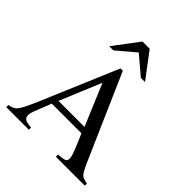

<svg xmlns="http://www.w3.org/2000/svg" viewBox="-237 -1042 1195 1195"><g transform="rotate(45 361.0 -444.0)"><path d="M199.2 -721.2 325.2 -888.2H388.7L514.6 -721.2H478L356.9 -823.7Q326.7 -798.3 296.4 -772.5Q266.1 -746.6 235.8 -721.2ZM445.8 -257.3Q432.1 -289.6 417.5 -324.2Q402.8 -358.9 388.2 -394Q373.5 -429.2 358.9 -463.9Q344.2 -498.5 330.6 -530.8Q301.8 -462.4 273.7 -394.3Q245.6 -326.2 216.8 -257.3ZM14.6 0V-19Q53.2 -23.4 72.3 -48.3Q92.8 -73.7 138.7 -182.6L346.7 -673.3H367.2L615.7 -106.9Q627.4 -80.6 637.7 -62.3Q647.9 -43.9 655.3 -37.1Q662.6 -30.3 675.5 -26.1Q688.5 -22 705.6 -19V0H450.7V-19Q473.1 -21 486.8 -22.9Q500.5 -24.9 507.8 -28.6Q515.1 -32.2 517.6 -38.6Q520 -44.9 520 -55.7Q520 -65.4 514.2 -83.5Q508.3 -101.6 499.5 -123.8Q490.7 -146 480.2 -170.2Q469.7 -194.3 460 -215.8H199.2Q187.5 -185.1 178.7 -163.3Q169.9 -141.6 164.1 -126.5Q158.2 -111.3 154.5 -101.6Q150.9 -91.8 148.9 -85Q147 -78.1 146.2 -73Q145.5 -67.9 145.5 -62.5Q145.5 -51.8 148.2 -44.4Q150.9 -37.1 158.4 -32Q166 -26.9 179.2 -23.9Q192.4 -21 213.4 -19V0Z"/></g></svg>

Font: Dima Niloofar
Style: Regular
Weight: 400
Designer: R.Balvardi
Foundry: Dima Software Group
Version: Version 3.00;November 13, 2018;FontCreator 11.5.0.2427 64-bi